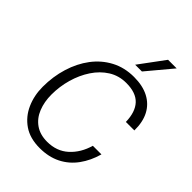

<svg xmlns="http://www.w3.org/2000/svg" viewBox="-267 -1053 1184 1184"><g transform="rotate(45 325.0 -460.5)"><path d="M306 12Q221 12 165 -26.5Q109 -65 80.5 -129Q52 -193 52 -269Q52 -358 76.5 -438Q101 -518 147 -579Q193 -640 259 -675Q325 -710 408 -710Q484 -710 536.5 -682.5Q589 -655 616 -603.5Q643 -552 642 -478H568Q566 -563 525.5 -606.5Q485 -650 400 -650Q336 -650 285 -618Q234 -586 198 -531.5Q162 -477 143 -410Q124 -343 124 -273Q124 -210 144.5 -158.5Q165 -107 207 -77.5Q249 -48 311 -48Q394 -48 449.5 -98.5Q505 -149 528 -230H603Q583 -158 543 -103Q503 -48 443.5 -18Q384 12 306 12ZM359 -768 481 -933H556L418 -768Z"/></g></svg>

Font: Azeret Mono Thin ExtraLight
Style: Italic
Weight: 250
Italic angle: -12°
Version: Version 1.002